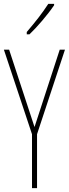

<svg xmlns="http://www.w3.org/2000/svg" viewBox="-20 -970 355 990"><path d="M259 -943V-950H229C195 -898 163 -858 118 -805V-793H132C171 -830 226 -894 259 -943ZM158 -315 27 -714H0L145 -278V0H171V-278L315 -714H288Z"/></svg>

Font: Noto Sans Tamil ExtraCondensed Thin
Style: Regular
Weight: 100
Width: 2
Designer: Jelle Bosma - Monotype Design Team
Foundry: Monotype Imaging Inc.
Version: Version 2.004